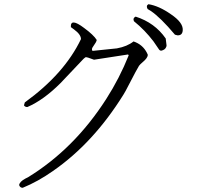

<svg xmlns="http://www.w3.org/2000/svg" viewBox="-20 -811 960 913"><path d="M812 -646Q743 -728 697 -759Q690 -764 682 -768Q673 -784 686 -791Q736 -783 793 -743Q851 -704 849 -668Q848 -642 824 -643Q818 -644 812 -646ZM617 -710Q610 -725 625 -732Q716 -703 768 -628L772 -595Q772 -590 769 -585Q764 -574 747 -570Q740 -570 736 -576L710 -614Q669 -668 617 -710ZM683 -550Q682 -535 659 -516Q646 -505 641 -498Q633 -486 589 -401Q577 -377 567 -361Q424 -131 232 2Q161 52 88 82Q75 82 71 69Q73 53 101 38Q110 34 113 32Q333 -103 485 -340Q549 -440 592 -548L589 -552L427 -527Q425 -527 399 -537Q393 -539 390 -539Q386 -540 377 -531L268 -416Q187 -335 110 -302Q99 -302 94 -310L98 -324Q286 -460 365 -625Q365 -647 332 -671Q321 -679 317 -682Q314 -728 380 -678Q425 -645 440 -621Q439 -612 423 -590Q413 -577 420 -569L536 -581Q585 -590 615 -614Q659 -599 679 -559Q681 -554 683 -550Z"/></svg>

Font: cwTeXFangSong
Style: Medium
Weight: 500
Version: Version 1.17